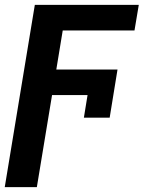

<svg xmlns="http://www.w3.org/2000/svg" viewBox="-41 -566 601 789"><path d="M441.9 -280.3 409.7 -82.5H303.7L318.8 -175.3H172.9L110.4 203.1H-21.5L102.1 -545.9H529.3L511.7 -440.9H216.8L190.4 -280.3Z"/></svg>

Font: Inter Display Semi Bold
Style: Italic
Weight: 600
Italic angle: -9.39999°
Designer: Rasmus Andersson
Foundry: rsms
Version: Version 4.000;git-4fc901f